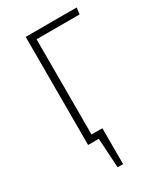

<svg xmlns="http://www.w3.org/2000/svg" viewBox="-170 -589 684 800"><g transform="rotate(-30 172.5 -189.0)"><path d="M333 -488.8H126V-30.8H178.2V142.1H151.9L143.1 0H91.8V-520H336.9Z"/></g></svg>

Font: Fira Sans Compressed UltraLight
Style: Regular
Weight: 200
Width: 1
Designer: Carrois Corporate & Edenspiekermann AG
Foundry: Carrois Corporate GbR & Edenspiekermann AG
Version: Version 4.203;PS 004.203;hotconv 1.0.88;makeotf.lib2.5.64775